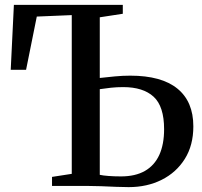

<svg xmlns="http://www.w3.org/2000/svg" viewBox="-20 -763 828 788"><path d="M508 5Q487.5 5 457 3.8Q426.5 2.5 394.2 1.2Q362 0 334.5 0H193.5V-37L274.5 -49.5V-701L131 -695L87 -476.5H24L37 -743H484V-706.5L389.5 -692V-443Q420 -446.5 451.8 -449.5Q483.5 -452.5 514.5 -452.5Q643 -452.5 708.2 -399.2Q773.5 -346 773.5 -244.5Q773.5 -166.5 738.5 -110.8Q703.5 -55 643.5 -25Q583.5 5 508 5ZM476.5 -39Q535.5 -39 574.8 -61.5Q614 -84 633.8 -127.2Q653.5 -170.5 653.5 -232.5Q653.5 -326.5 610.5 -366Q567.5 -405.5 485.5 -405.5Q459.5 -405.5 435.8 -403Q412 -400.5 389.5 -397V-45.5Q402.5 -42.5 425.5 -40.8Q448.5 -39 476.5 -39Z"/></svg>

Font: Merriweather 72pt Medium
Style: Regular
Weight: 500
Version: Version 2.100